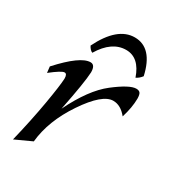

<svg xmlns="http://www.w3.org/2000/svg" viewBox="-173 -805 840 921"><g transform="rotate(30 246.5 -344.0)"><path d="M41 14.6Q70.8 -107.9 89.4 -215.3Q107.9 -322.8 109.4 -361.8Q109.4 -387.7 95.2 -387.7Q79.1 -387.7 22.9 -343.3L19 -377Q123.5 -492.2 178.7 -492.2Q204.6 -492.2 204.6 -451.2Q202.1 -394.5 168.9 -229.5Q236.8 -369.1 316.4 -430.7Q396 -492.2 432.1 -492.2Q446.8 -492.2 453.4 -484.4Q460 -476.6 460.4 -453.6Q460 -403.8 441.4 -344.2Q407.2 -386.7 365.7 -386.7Q306.2 -386.7 225.1 -266.6Q144 -146.5 132.3 -27.3ZM303.2 -701.7Q401.4 -701.7 432.6 -561.5Q419.4 -543.9 401.9 -535.6Q370.1 -628.9 297.4 -628.9Q218.8 -628.9 162.6 -535.6Q148.4 -541.5 138.2 -561.5Q207.5 -701.7 303.2 -701.7Z"/></g></svg>

Font: Kelvinch
Style: Italic
Weight: 400
Italic angle: -10°
Designer: Paul James Miller
Foundry: High-Logic / Made with FontCreator
Version: Version 3.40;July 22, 2017;FontCreator 11.0.0.2388 64-bit